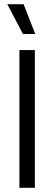

<svg xmlns="http://www.w3.org/2000/svg" viewBox="-20 -900 260 920"><path d="M73 0V-660H147V0ZM90 -737 15 -880H93L149 -737Z"/></svg>

Font: Bricolage Grotesque 12pt Condensed Light
Style: Regular
Weight: 300
Width: 3
Designer: Mathieu Triay
Foundry: Atelier Triay
Version: Version 1.001; ttfautohint (v1.8.4.7-5d5b);gftools[0.9.33.de